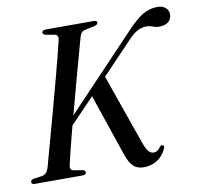

<svg xmlns="http://www.w3.org/2000/svg" viewBox="-81 -798 934 895"><g transform="rotate(-10 386.0 -350.5)"><path d="M190 -58.5Q184.5 -34 205.5 -30.5L245 -24.5Q258.5 -21 258.5 -12Q258.5 0 240.5 0H15.5Q-0.5 0 -0.5 -11Q-1 -21.5 14 -24.5L53.5 -30Q76 -33.5 85.5 -61Q92.5 -87 105 -132.2Q117.5 -177.5 133 -234Q148.5 -290.5 165 -350.8Q181.5 -411 196.5 -467.8Q211.5 -524.5 223.2 -570.2Q235 -616 241 -643Q245.5 -665.5 225 -669L186 -675.5Q172 -679 172 -688Q172 -700 193 -700H418.5Q432.5 -700 432.5 -689.5Q432.5 -680.5 416 -676L372.5 -667Q351.5 -663 345 -641.5Q336.5 -610 320.2 -551.8Q304 -493.5 284.8 -423Q265.5 -352.5 247.5 -283.5L580 -634Q620 -676 651.8 -694.5Q683.5 -713 719.5 -713Q745.5 -713 759.8 -699.5Q774 -686 773 -666.5Q771.5 -645 756 -633Q740.5 -621 715 -621Q697 -621 683.8 -626.8Q670.5 -632.5 654 -632.5Q633 -632.5 612.2 -622Q591.5 -611.5 566 -584L424 -435L539 -107Q549.5 -75.5 560.5 -61.5Q571.5 -47.5 587 -47.5Q605 -47.5 619 -69Q625.5 -76 632.5 -74Q643 -71 636 -57Q621.5 -24.5 593.5 -6.2Q565.5 12 529.5 12Q498 12 479.2 -6Q460.5 -24 446.5 -67.5L348.5 -356L235 -238Q219.5 -178 207.2 -130Q195 -82 190 -58.5Z"/></g></svg>

Font: Fraunces 72pt S000
Style: Italic
Weight: 400
Italic angle: -16°
Version: Version 1.000; ttfautohint (v1.8.3)